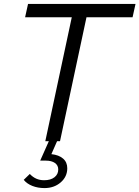

<svg xmlns="http://www.w3.org/2000/svg" viewBox="-20 -720 711 979"><path d="M108 -632 123 -700H671L656 -632H421L286 0H271L242 66Q280 70 301.5 88.5Q323 107 323 138Q323 181 289.5 210Q256 239 207 239Q173 239 145 228Q117 217 101 197L132 167Q147 183 165 191Q183 199 205 199Q238 199 257.5 184Q277 169 277 144Q277 123 260 111Q243 99 213 99H185L229 0H211L346 -632Z"/></svg>

Font: Red Hat Text
Style: Italic
Weight: 400
Italic angle: -12°
Designer: Pentagram / MCKL
Foundry: Pentagram / MCKL
Version: Version 1.005; Red Hat Text Italic